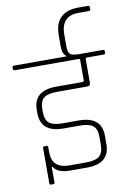

<svg xmlns="http://www.w3.org/2000/svg" viewBox="-108 -929 697 1027"><g transform="rotate(-10 240.5 -415.5)"><path d="M293 -739V-675Q293 -643 305 -633Q317 -623 355 -623H482Q491 -623 491 -615V-606Q491 -598 482 -598H392Q383 -598 383 -590V-463Q383 -445 367 -445H202Q151 -445 129.5 -427.5Q108 -410 108 -367V-352Q108 -309 129.5 -291.5Q151 -274 202 -274H289Q413 -274 413 -170V-124Q413 -18 289 -18H198Q131 -18 108 -54H104V29Q104 38 96 38H84Q76 38 76 29V-161Q76 -170 84 -170H96Q104 -170 104 -161V-135Q104 -46 198 -46H289Q340 -46 361.5 -64Q383 -82 383 -125V-169Q383 -212 361.5 -229Q340 -246 289 -246H202Q78 -246 78 -351V-368Q78 -473 202 -473H344Q353 -473 353 -481V-590Q353 -598 344 -598H-1Q-10 -598 -10 -606V-615Q-10 -623 -1 -623H283V-627Q263 -639 263 -681V-739Q263 -806 296.5 -837.5Q330 -869 388 -869H444Q453 -869 453 -861V-849Q453 -841 444 -841H387Q293 -841 293 -739Z"/></g></svg>

Font: Rajdhani Light
Style: Regular
Weight: 300
Designer: Satya Rajpurohit, Jyotish Sonowal
Foundry: Indian Type Foundry
Version: Version 1.201;PS 1.0;hotconv 1.0.78;makeotf.lib2.5.61930; tt